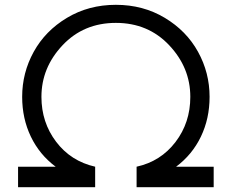

<svg xmlns="http://www.w3.org/2000/svg" viewBox="-20 -777 962 797"><path d="M55 0V-85H211Q144 -135 108 -210Q72 -285 72 -375Q72 -475 120 -562Q168 -649 258 -703Q348 -757 461 -757Q574 -757 664 -703Q754 -649 802 -562Q850 -475 850 -375Q850 -285 814 -210Q778 -135 711 -85H867V0H547V-85Q647 -107 708.5 -187.5Q770 -268 770 -375Q770 -496 682.5 -589Q595 -682 461 -682Q327 -682 239.5 -589Q152 -496 152 -375Q152 -269 213 -188.5Q274 -108 375 -85V0Z"/></svg>

Font: Plus Jakarta Display Light
Style: Regular
Weight: 300
Designer: Gumpita Rahayu
Foundry: Tokotype Studio
Version: Version 1.000;hotconv 1.0.109;makeotfexe 2.5.65596